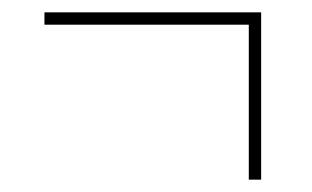

<svg xmlns="http://www.w3.org/2000/svg" viewBox="-20 -396 505 311"><path d="M383 -105V-356H52V-376H403V-105Z"/></svg>

Font: Noto Serif Display Condensed Thin
Style: Regular
Weight: 100
Width: 3
Designer: Monotype Design Team
Foundry: Monotype Imaging Inc.
Version: Version 2.009